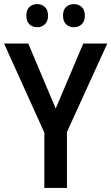

<svg xmlns="http://www.w3.org/2000/svg" viewBox="-20 -929 550 949"><path d="M255.4 -392.6 391.6 -713.9H510.3L311 -276.9V0H199.2V-273.4L0 -713.9H119.6ZM110.4 -851.6Q110.4 -880.9 125.5 -894.8Q140.6 -908.7 163.6 -908.7Q186.5 -908.7 201.9 -894.5Q217.3 -880.4 217.3 -851.6Q217.3 -823.7 201.9 -809.1Q186.5 -794.4 163.6 -794.4Q140.6 -794.4 125.5 -808.8Q110.4 -823.2 110.4 -851.6ZM291.5 -851.6Q291.5 -880.9 306.9 -894.8Q322.3 -908.7 345.2 -908.7Q368.2 -908.7 383.8 -894.5Q399.4 -880.4 399.4 -851.6Q399.4 -823.7 383.8 -809.1Q368.2 -794.4 345.2 -794.4Q321.8 -794.4 306.6 -809.1Q291.5 -823.7 291.5 -851.6Z"/></svg>

Font: Open Sans SemiCondensed SemiBold
Style: Regular
Weight: 600
Width: 4
Designer: Monotype Design Team
Foundry: Monotype Imaging Inc.
Version: Version 3.000